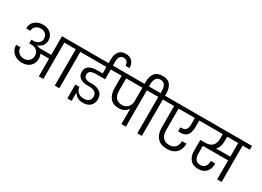

<svg xmlns="http://www.w3.org/2000/svg" viewBox="-21 -1997 4183 3064"><g transform="rotate(30 2070.5 -465.0)"><path d="M1148 -670H1017V0H933V-670H722V0H639V-327L481 -328Q499 -289 499 -246Q499 -158 443.5 -105.5Q388 -53 296 -53Q232 -53 181.5 -78.5Q131 -104 102.5 -150Q74 -196 74 -256H152Q152 -199 190.5 -162Q229 -125 290 -125Q350 -125 386 -160.5Q422 -196 422 -253Q422 -296 399 -328H396L395 -334Q358 -380 282 -380H243V-448H282Q343 -448 377 -481.5Q411 -515 411 -560Q411 -614 376 -646Q341 -678 288 -678Q233 -678 196 -646.5Q159 -615 159 -563H81Q81 -648 139 -698.5Q197 -749 288 -749Q376 -749 431 -700.5Q486 -652 486 -571Q486 -513 454.5 -472.5Q423 -432 364 -417V-415Q392 -411 418 -396H639V-740H1148Z M1826 -838H1752Q1754 -882 1730.5 -909Q1707 -936 1667 -936Q1577 -936 1577 -814V-740H1731V-670H1579V-489H1402Q1351 -489 1315.5 -470.5Q1280 -452 1280 -405Q1280 -363 1310.5 -343Q1341 -323 1389 -323H1433Q1521 -323 1580 -283Q1639 -243 1639 -152Q1639 -80 1591.5 -33Q1544 14 1459 14Q1388 14 1345.5 -16Q1303 -46 1288 -79V77H1209V-179H1284Q1289 -121 1329 -85.5Q1369 -50 1437 -50Q1496 -50 1527.5 -79.5Q1559 -109 1559 -154Q1559 -213 1519 -238Q1479 -263 1418 -263H1365Q1293 -265 1244.5 -300.5Q1196 -336 1196 -406Q1196 -481 1249 -515.5Q1302 -550 1379 -550H1498V-670H1078V-740H1499V-814Q1499 -902 1540 -954.5Q1581 -1007 1665 -1007Q1743 -1007 1785.5 -960.5Q1828 -914 1826 -838Z M2375 -670H2244V0H2161V-283Q2136 -242 2093.5 -219.5Q2051 -197 1993 -197Q1888 -197 1833.5 -264Q1779 -331 1779 -445V-670H1667V-740H2375ZM2161 -670H1862V-445Q1862 -361 1899.5 -314.5Q1937 -268 2013 -268Q2082 -268 2121.5 -312.5Q2161 -357 2161 -423Z M2669 -740V-670H2538V0H2454V-670H2322V-740H2456V-782Q2456 -844 2432 -885Q2408 -926 2350 -926Q2291 -926 2266.5 -885Q2242 -844 2242 -782V-720H2160V-778Q2160 -877 2205.5 -936.5Q2251 -996 2350 -996Q2450 -996 2494 -937Q2538 -878 2538 -778V-740Z M3024 -426Q3079 -426 3103.5 -457.5Q3128 -489 3128 -556V-670H2828V-271Q2828 -186 2868.5 -138.5Q2909 -91 2985 -91Q3056 -91 3095.5 -132.5Q3135 -174 3135 -248H3217Q3217 -140 3155.5 -79.5Q3094 -19 2987 -19Q2867 -19 2806.5 -87Q2746 -155 2746 -273L2745 -670H2616V-740H3321V-670H3209V-554Q3209 -451 3170.5 -401Q3132 -351 3043 -351Q3017 -351 3003 -353V-427Q3010 -426 3024 -426Z M4141 -670H4008V0H3926V-349H3460V-203Q3460 -139 3489 -101Q3518 -63 3576 -63Q3629 -63 3660 -98.5Q3691 -134 3691 -192V-204H3771Q3772 -197 3772 -188Q3772 -98 3719.5 -44.5Q3667 9 3577 9Q3481 9 3429.5 -50.5Q3378 -110 3378 -207V-411H3470Q3554 -411 3598 -456Q3642 -501 3642 -579V-670H3268V-740H4141ZM3926 -670H3724V-579Q3724 -527 3708 -486Q3692 -445 3663 -418H3926Z"/></g></svg>

Font: Poppins A&M
Style: Regular-A&M
Weight: 400
Designer: Ninad Kale (Devanagari), Jonny Pinhorn (Latin)
Foundry: Indian Type Foundry
Version: 4.004